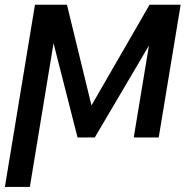

<svg xmlns="http://www.w3.org/2000/svg" viewBox="-35 -565 780 789"><path d="M340.9 -131.7 240.1 -545.5H108.7L-14.9 203.1H87.7L185 -387.4L283.7 0H354.4L577.1 -377.8L514.6 0H617.2L707.4 -545.5H579.5Z"/></svg>

Font: Margiela Sans Text
Style: Italic
Weight: 400
Italic angle: -9.39999°
Designer: Stefan Endress, Andreas Faust
Version: Version 1.100;FEAKit 1.0